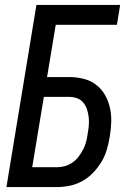

<svg xmlns="http://www.w3.org/2000/svg" viewBox="-20 -755 540 775"><path d="M6 0 127 -735H465L452 -655H205L170 -444H259Q289 -444 317 -437Q345 -430 367 -413.5Q389 -397 403 -373Q417 -349 423.5 -321Q430 -293 429 -263Q428 -233 423 -203Q419 -178 411.5 -152Q404 -126 390 -102.5Q376 -79 356.5 -58.5Q337 -38 313 -24.5Q289 -11 262.5 -5.5Q236 0 210 0ZM210 -80Q226 -80 242 -84.5Q258 -89 272.5 -99Q287 -109 297.5 -123Q308 -137 316 -152.5Q324 -168 328 -184Q332 -200 334 -216Q337 -233 338.5 -249.5Q340 -266 338 -282.5Q336 -299 331 -314Q326 -329 316 -341Q306 -353 291 -358.5Q276 -364 259 -364H157L110 -80Z"/></svg>

Font: Iosevka Curly Medium
Style: Italic
Weight: 500
Italic angle: -9°
Monospace: yes
Designer: Belleve Invis
Foundry: Belleve Invis
Version: Version 22.1.2; ttfautohint (v1.8.4)